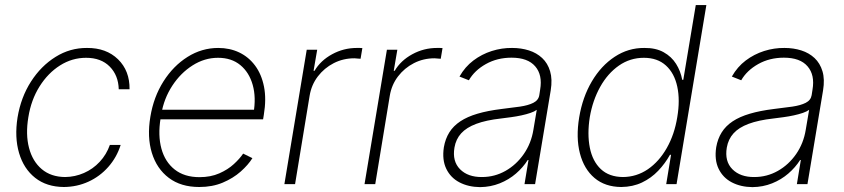

<svg xmlns="http://www.w3.org/2000/svg" viewBox="-20 -748 3428 780"><path d="M239.7 11.7Q169.4 11.2 122.8 -25.6Q76.2 -62.5 57.4 -126.5Q38.6 -190.4 51.3 -271Q64.9 -352.5 105.7 -416.3Q146.5 -480 205.6 -516.8Q264.6 -553.7 333.5 -553.2Q411.6 -553.7 459.5 -507.1Q507.3 -460.4 506.3 -385.3H462.4Q460.9 -441.9 425.8 -477.5Q390.6 -513.2 329.6 -513.2Q272.9 -513.2 223.9 -482.2Q174.8 -451.2 140.6 -396.7Q106.4 -342.3 95.2 -272Q83.5 -202.1 97.9 -147.2Q112.3 -92.3 149.7 -60.8Q187 -29.3 244.6 -28.8Q284.7 -29.3 321 -45.2Q357.4 -61 385 -90.6Q412.6 -120.1 426.3 -159.2H470.2Q454.1 -108.4 419.9 -69.8Q385.7 -31.2 339.4 -10Q293 11.2 239.7 11.7Z M789.6 11.7Q714.8 11.7 665.8 -25.4Q616.7 -62.5 596.9 -127Q577.1 -191.4 590.8 -273.4Q604 -354 644 -417.2Q684.1 -480.5 741.9 -516.8Q799.8 -553.2 866.7 -553.2Q913.6 -553.2 951.9 -534.9Q990.2 -516.6 1016.4 -481.4Q1042.5 -446.3 1052.5 -396Q1062.5 -345.7 1051.8 -281.7L1048.8 -263.2H616.7L623 -302.2H1032.2L1009.8 -288.1Q1021 -352.1 1006.6 -403.1Q992.2 -454.1 956.3 -483.6Q920.4 -513.2 865.7 -513.2Q811 -513.2 762.5 -482.4Q713.9 -451.7 679.9 -399.7Q646 -347.7 635.3 -284.7L632.3 -266.6Q621.1 -198.2 635.7 -144.3Q650.4 -90.3 689.7 -59.3Q729 -28.3 790.5 -28.3Q835.9 -28.3 870.8 -43.7Q905.8 -59.1 929.9 -81.3Q954.1 -103.5 967.8 -124L1005.4 -105.5Q988.3 -78.1 957.8 -51Q927.2 -23.9 885 -6.1Q842.8 11.7 789.6 11.7Z M1135.3 0 1226.1 -545.9H1268.6L1253.9 -460.4H1257.8Q1282.2 -502 1329.1 -527.6Q1376 -553.2 1429.7 -553.2Q1436 -553.2 1441.4 -553.2Q1446.8 -553.2 1452.1 -552.7L1444.8 -509.3Q1440.4 -509.3 1434.6 -510Q1428.7 -510.7 1419.9 -511.2Q1374.5 -511.2 1335.9 -491.5Q1297.4 -471.7 1271.2 -437.5Q1245.1 -403.3 1237.8 -358.9L1178.7 0Z M1460.9 0 1551.8 -545.9H1594.2L1579.6 -460.4H1583.5Q1607.9 -502 1654.8 -527.6Q1701.7 -553.2 1755.4 -553.2Q1761.7 -553.2 1767.1 -553.2Q1772.5 -553.2 1777.8 -552.7L1770.5 -509.3Q1766.1 -509.3 1760.3 -510Q1754.4 -510.7 1745.6 -511.2Q1700.2 -511.2 1661.6 -491.5Q1623 -471.7 1596.9 -437.5Q1570.8 -403.3 1563.5 -358.9L1504.4 0Z M1930.2 12.2Q1882.8 11.7 1846.7 -7.1Q1810.5 -25.9 1793 -62.3Q1775.4 -98.6 1783.2 -149.9Q1789.1 -184.1 1805.4 -210.2Q1821.8 -236.3 1850.1 -255.1Q1878.4 -273.9 1919.9 -286.1Q1961.4 -298.3 2017.1 -305.2Q2059.1 -310.1 2092.5 -314.9Q2126 -319.8 2146.7 -330.3Q2167.5 -340.8 2170.9 -361.3L2174.3 -383.8Q2184.6 -443.4 2154.3 -478.5Q2124 -513.7 2058.1 -513.7Q2000 -513.7 1953.9 -487.8Q1907.7 -461.9 1884.8 -421.9L1846.7 -437Q1869.1 -476.6 1903.1 -502.2Q1937 -527.8 1977.8 -540.8Q2018.6 -553.7 2060.5 -553.2Q2097.2 -553.2 2128.7 -543.2Q2160.2 -533.2 2182.6 -512.2Q2205.1 -491.2 2214.8 -458.5Q2224.6 -425.8 2217.3 -380.9L2153.8 0H2110.8L2127 -98.1H2124Q2105 -67.9 2076.2 -43Q2047.4 -18.1 2010.3 -3.2Q1973.1 11.7 1930.2 12.2ZM1938 -28.8Q1989.3 -28.8 2033.4 -53.7Q2077.6 -78.6 2107.9 -122.3Q2138.2 -166 2147 -221.2L2160.6 -301.8Q2151.4 -294.9 2135 -289.3Q2118.7 -283.7 2098.4 -279.3Q2078.1 -274.9 2056.6 -272Q2035.2 -269 2015.1 -266.6Q1954.6 -259.8 1914.8 -244.9Q1875 -230 1853.5 -206.3Q1832 -182.6 1826.2 -148.4Q1816.9 -92.8 1848.9 -60.5Q1880.9 -28.3 1938 -28.8Z M2503.9 11.7Q2438 11.2 2395.3 -24.9Q2352.5 -61 2335.9 -125Q2319.3 -189 2333 -271.5Q2346.7 -353.5 2384.3 -417.2Q2421.9 -481 2477.1 -517.3Q2532.2 -553.7 2597.7 -553.2Q2644 -553.7 2676 -535.9Q2708 -518.1 2726.6 -488.5Q2745.1 -459 2751.5 -423.8H2755.9L2806.6 -727.5H2849.6L2728.5 0H2686.5L2706.1 -119.1H2701.7Q2682.6 -84.5 2654.1 -54.4Q2625.5 -24.4 2588.1 -6.6Q2550.8 11.2 2503.9 11.7ZM2510.7 -28.8Q2566.4 -29.3 2612.1 -60.5Q2657.7 -91.8 2689 -147Q2720.2 -202.1 2731.4 -272Q2743.2 -341.3 2731.4 -396Q2719.7 -450.7 2685.3 -481.9Q2650.9 -513.2 2595.7 -513.2Q2539.6 -513.2 2494.1 -481.4Q2448.7 -449.7 2418.2 -395Q2387.7 -340.3 2376 -272Q2365.2 -203.1 2376.2 -147.9Q2387.2 -92.8 2420.9 -61Q2454.6 -29.3 2510.7 -28.8Z M3036.6 12.2Q2989.3 11.7 2953.1 -7.1Q2917 -25.9 2899.4 -62.3Q2881.8 -98.6 2889.6 -149.9Q2895.5 -184.1 2911.9 -210.2Q2928.2 -236.3 2956.5 -255.1Q2984.9 -273.9 3026.4 -286.1Q3067.9 -298.3 3123.5 -305.2Q3165.5 -310.1 3199 -314.9Q3232.4 -319.8 3253.2 -330.3Q3273.9 -340.8 3277.3 -361.3L3280.8 -383.8Q3291 -443.4 3260.7 -478.5Q3230.5 -513.7 3164.6 -513.7Q3106.4 -513.7 3060.3 -487.8Q3014.2 -461.9 2991.2 -421.9L2953.1 -437Q2975.6 -476.6 3009.5 -502.2Q3043.5 -527.8 3084.2 -540.8Q3125 -553.7 3167 -553.2Q3203.6 -553.2 3235.1 -543.2Q3266.6 -533.2 3289.1 -512.2Q3311.5 -491.2 3321.3 -458.5Q3331.1 -425.8 3323.7 -380.9L3260.3 0H3217.3L3233.4 -98.1H3230.5Q3211.4 -67.9 3182.6 -43Q3153.8 -18.1 3116.7 -3.2Q3079.6 11.7 3036.6 12.2ZM3044.4 -28.8Q3095.7 -28.8 3139.9 -53.7Q3184.1 -78.6 3214.4 -122.3Q3244.6 -166 3253.4 -221.2L3267.1 -301.8Q3257.8 -294.9 3241.5 -289.3Q3225.1 -283.7 3204.8 -279.3Q3184.6 -274.9 3163.1 -272Q3141.6 -269 3121.6 -266.6Q3061 -259.8 3021.2 -244.9Q2981.4 -230 2960 -206.3Q2938.5 -182.6 2932.6 -148.4Q2923.3 -92.8 2955.3 -60.5Q2987.3 -28.3 3044.4 -28.8Z"/></svg>

Font: Inter Tight ExtraLight
Style: Italic
Weight: 250
Italic angle: -9.39999°
Designer: Rasmus Andersson
Foundry: rsms
Version: Version 3.004